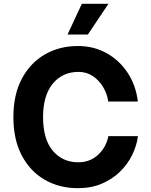

<svg xmlns="http://www.w3.org/2000/svg" viewBox="-20 -979 792 1009"><path d="M704.5 -445.3H549Q543.3 -485.4 522.2 -521.1Q501.1 -556.8 468 -579Q435 -601.2 392.8 -601.2Q308.2 -601.2 257.3 -539.2Q206.3 -477.3 206.3 -363.6Q206.3 -247.2 257.6 -186.6Q308.9 -126.1 391.7 -126.1Q453.1 -126.1 495.7 -165.8Q538.4 -205.6 549.4 -263.5H704.9Q698.5 -213.4 674.7 -164.8Q650.9 -116.1 610.6 -76.7Q570.3 -37.3 514.7 -13.7Q459.2 9.9 389.2 9.9Q291.9 9.9 215.4 -34.1Q138.8 -78.1 94.6 -161.6Q50.4 -245 50.4 -363.6Q50.4 -482.6 95.2 -566.1Q139.9 -649.5 216.6 -693.4Q293.3 -737.2 389.2 -737.2Q473.4 -737.2 541 -699.2Q608.7 -661.2 651.6 -595.3Q694.6 -529.5 704.5 -445.3ZM334.9 -797.6 410.2 -959.2H550.1L441.8 -797.6Z"/></svg>

Font: Inter Zeller
Style: Bold
Weight: 700
Designer: Rasmus Andersson; Joe Bland
Foundry: zeller
Version: Version 3.015;git-dec3a8cb1